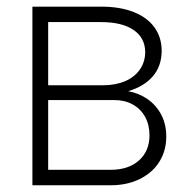

<svg xmlns="http://www.w3.org/2000/svg" viewBox="-20 -550 561 570"><path d="M76.2 -530.3H280.3Q335.9 -530.3 376.5 -514.4Q417 -498.5 438.5 -468.8Q460 -439 460 -398.4Q459.5 -353 433.3 -323Q407.2 -293 360.4 -279.3Q392.6 -273.4 418.2 -255.6Q443.8 -237.8 458.7 -209.5Q473.6 -181.2 473.6 -144.5Q473.6 -102.5 453.1 -69.8Q432.6 -37.1 395 -18.6Q357.4 0 308.6 0H76.2ZM423.8 -148.4Q423.8 -179.2 410.9 -202.9Q397.9 -226.6 374.3 -239.7Q350.6 -252.9 320.3 -252.9H123V-45.9H308.6Q361.3 -45.9 392.6 -73.7Q423.8 -101.6 423.8 -148.4ZM411.1 -396.5Q410.2 -438.5 376 -461.4Q341.8 -484.4 280.3 -484.4H123V-296.9H286.1Q323.2 -296.9 351.6 -309.1Q379.9 -321.3 395.5 -344Q411.1 -366.7 411.1 -396.5Z"/></svg>

Font: Pretendard Std ExtraLight
Style: Regular
Weight: 200
Designer: Base glyphs from Inter by Rasmus Andersson; Hangeul glyphs from Noto Sans CJK(Source Han Sans) by Jang Soo-young and Kan
Foundry: Kil Hyung-jin
Version: Version 1.309